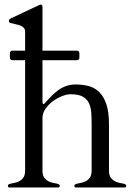

<svg xmlns="http://www.w3.org/2000/svg" viewBox="-20 -823 589 843"><path d="M35.6 -558.6Q23.4 -558.6 23.4 -570.8V-588.4Q23.4 -600.6 35.6 -600.6H90.3V-683.1Q90.3 -694.8 84 -701.4Q77.6 -708 67.9 -711.4Q58.1 -714.8 46.9 -717Q35.6 -719.2 25.4 -722.2Q22.5 -723.1 20.8 -724.9Q19 -726.6 19 -731.9Q19 -734.4 20.5 -736.8Q22 -739.3 26.4 -741.7L150.9 -800.3Q152.8 -801.3 155 -802.2Q157.2 -803.2 158.2 -803.2Q166.5 -803.2 166.5 -791.5V-600.6H316.4Q328.6 -600.6 328.6 -588.4V-570.8Q328.6 -558.6 316.4 -558.6H166.5V-377.9Q166.5 -376 167 -371.1Q167.5 -366.2 169.9 -366.2Q173.3 -366.2 174.8 -367.9Q176.3 -369.6 179.2 -372.6Q193.4 -388.7 207.8 -403.1Q222.2 -417.5 237.8 -428.5Q253.4 -439.5 271.7 -445.8Q290 -452.1 312.5 -452.1Q342.8 -452.1 369.4 -445.1Q396 -438 415.8 -418.7Q435.5 -399.4 447 -365.5Q458.5 -331.5 458.5 -277.8V-74.2Q458.5 -52.7 467.3 -41.7Q476.1 -30.8 487.8 -25.6Q499.5 -20.5 511.2 -18.8Q522.9 -17.1 529.3 -14.2Q534.2 -12.2 534.2 -7.8Q534.2 -1 529.3 0H311.5Q306.6 -1 306.6 -7.8Q306.6 -12.2 311.5 -14.2Q317.9 -17.1 329.6 -18.8Q341.3 -20.5 353 -25.6Q364.7 -30.8 373.5 -41.7Q382.3 -52.7 382.3 -74.2V-272.9Q382.3 -301.3 380.9 -326.2Q379.4 -351.1 370.8 -369.6Q362.3 -388.2 343.5 -398.7Q324.7 -409.2 290.5 -409.2Q272.9 -409.2 251.5 -400.6Q230 -392.1 210.9 -377.7Q191.9 -363.3 179.2 -344.5Q166.5 -325.7 166.5 -305.2V-74.2Q166.5 -52.7 175.3 -41.7Q184.1 -30.8 195.8 -25.6Q207.5 -20.5 219.2 -18.8Q231 -17.1 237.3 -14.2Q242.2 -12.2 242.2 -7.8Q242.2 -1 237.3 0H19.5Q14.6 -1 14.6 -7.8Q14.6 -12.2 19.5 -14.2Q25.9 -17.1 37.6 -18.8Q49.3 -20.5 61 -25.6Q72.8 -30.8 81.5 -41.7Q90.3 -52.7 90.3 -74.2V-558.6Z"/></svg>

Font: Kurinto Book Core
Style: Regular
Weight: 400
Designer: Kurinto was developed by Clint Goss from a range of fonts that are compatible with the SIL Open Font License Version 1.1
Foundry: Clinton F. Goss
Version: Version 2.196; July 25, 2020